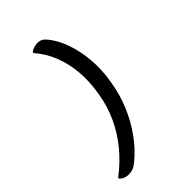

<svg xmlns="http://www.w3.org/2000/svg" viewBox="-273 -872 1147 1147"><g transform="rotate(-45 300.0 -299.0)"><path d="M178 145Q160 160 143.5 166Q127 172 108 172Q95 172 83.5 169Q72 166 62.5 160Q53 154 47 146L48 141Q124 83 179 15.5Q234 -52 269 -128Q304 -204 318 -287L320 -298Q335 -386 328.5 -466Q322 -546 294.5 -616.5Q267 -687 217 -744L218 -750Q225 -757 234.5 -761Q244 -765 255 -767.5Q266 -770 278 -770Q295 -770 309 -762.5Q323 -755 336 -738Q376 -689 400 -618.5Q424 -548 430.5 -465.5Q437 -383 422 -296L420 -285Q406 -199 372 -119.5Q338 -40 289 27.5Q240 95 178 145Z"/></g></svg>

Font: Rec Mono Duotone
Style: Italic
Weight: 400
Italic angle: -10°
Monospace: yes
Version: Version 1.085; ttfautohint (v1.8.4.7-5d5b)